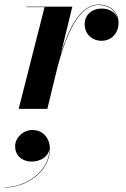

<svg xmlns="http://www.w3.org/2000/svg" viewBox="-74 -490 566 864"><path d="M126.5 -458 10 0H139L184.5 -187C216 -305 271 -467.5 369.5 -467.5C413.5 -467.5 445.5 -444 455 -409C445 -436 416 -451.5 383.5 -451.5C339.5 -451.5 307 -423 307 -381C307 -338 339 -306.5 383 -306.5C428.5 -306.5 459.5 -342 459.5 -387.5C459.5 -435.5 422.5 -469.5 369.5 -469.5C285 -469.5 232 -353.5 199 -245L251.5 -460H45.5V-458ZM-6 168.5C-6 207 22 237 70 237C105 237 143.5 217 148.5 179.5C149.5 280.5 42.5 352.5 -53.5 352.5V354C44.5 354 150.5 282.5 150.5 180.5C150.5 126.5 115 95 72 95C29.5 95 -6 130 -6 168.5Z"/></svg>

Font: Bodoni* 96pt
Style: Bold Italic
Weight: 700
Italic angle: -13°
Version: Version 2.3